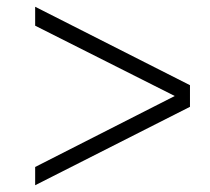

<svg xmlns="http://www.w3.org/2000/svg" viewBox="-20 -620 621 568"><path d="M84 -126V-72L542 -304V-368L84 -600V-544L497 -336Z"/></svg>

Font: Libre Baskerville
Style: Regular
Weight: 400
Designer: Pablo Impallari, Rodrigo Fuenzalida
Foundry: Pablo Impallari, Rodrigo Fuenzalida
Version: Version 1.051;Glyphs 3.2.3 (3260)